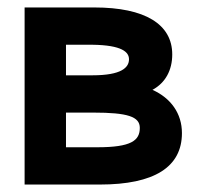

<svg xmlns="http://www.w3.org/2000/svg" viewBox="-20 -495 531 515"><path d="M46 0H248C394 0 468 -47 468 -138C468 -191 438 -232 389 -254C424 -273 442 -307 442 -349C442 -430 369 -475 233 -475H46ZM227 -375C308 -374 326 -355 326 -336C326 -314 306 -293 228 -293H157V-375ZM230 -193C323 -193 355 -182 355 -152C355 -118 332 -100 241 -100H157V-193Z"/></svg>

Font: Mint Spirit
Style: Bold
Weight: 700
Designer: HARENDAL Hirwen
Foundry: Arkandis Digital Foundry.
Version: Version 1.004;FFEdit